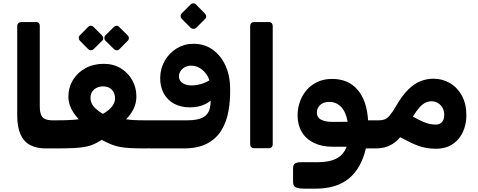

<svg xmlns="http://www.w3.org/2000/svg" viewBox="-20 -882 2860 1149"><path d="M308.1 6.2H253.9Q198.4 6.2 160.2 -14.1Q122 -34.4 102.6 -78.3Q83.1 -122.1 83.1 -191.3V-726.2Q83.1 -737.2 90.4 -743.6Q97.6 -750 109.1 -750H197Q208.1 -750 213.1 -743.5Q218.1 -737 218.1 -727V-246.9Q218.1 -212.7 226.1 -194.3Q234.1 -175.9 251.2 -168.9Q268.2 -161.9 295 -161.9H323.1Q338.1 -161.9 338.1 -146.9V-23.8Q338.1 6.2 308.1 6.2Z M311.1 6.2Q293 6.2 293 -13.1V-139.4Q293 -150.2 299.8 -156.1Q306.5 -161.9 316.8 -161.9Q345.4 -161.9 371.4 -162.6Q397.4 -163.4 418.4 -164.9Q439.5 -166.4 451.4 -168.2Q434.8 -186 420.4 -206.9Q406.1 -227.9 397.9 -252.1Q389.6 -276.4 389.3 -304Q389.3 -358.2 416.1 -402.7Q443 -447.2 490.8 -473.6Q538.5 -500 600.5 -500Q659.4 -500 703.3 -473Q747.2 -446 771.7 -401.7Q796.2 -357.5 796.2 -305.5Q796.2 -266.5 780.6 -232.8Q765 -199.1 734.5 -167.9Q755 -165.2 771.7 -163.9Q788.5 -162.6 812.6 -162.2Q836.6 -161.9 877.5 -161.9Q885.1 -161.9 890.4 -156.9Q895.6 -152 895.6 -143.7V-29.4Q895.6 6.2 858.7 6.2Q800.5 6.2 762.4 4.4Q724.2 2.5 696.8 -2.8Q669.4 -8.1 644.7 -18.3Q620.1 -28.5 588.5 -44.9Q564.4 -29.5 542.7 -19.4Q521.1 -9.4 492.5 -3.8Q463.9 1.9 421.1 4.1Q378.2 6.2 311.1 6.2ZM595.9 -200.4Q632.1 -221.1 650.3 -244.9Q668.5 -268.7 668.5 -293.4Q668.5 -325.2 649 -345.2Q629.5 -365.1 597.1 -365.1Q565.2 -365.1 543.4 -346.7Q521.5 -328.2 521.5 -297Q521.5 -267.2 540.6 -244.6Q559.6 -222 595.9 -200.4ZM539.7 -587.4Q533.9 -581.5 524.4 -581.2Q515 -580.9 507.5 -588.4L457.8 -638.5Q451.9 -645.4 451.3 -654.3Q450.6 -663.2 457.8 -670.7L507.5 -720.9Q515 -728.4 524.1 -728.1Q533.2 -727.7 539.7 -720.9L589.9 -670.7Q597.4 -663.6 597.9 -654Q598.4 -644.4 590.9 -637.5ZM694.2 -587.4Q687.1 -579.9 678 -580.9Q668.9 -581.9 662 -588.4L610.9 -638.5Q604.4 -645 604.4 -654.6Q604.4 -664.2 610.9 -670.7L662 -720.9Q668.9 -727.7 677.3 -728.1Q685.7 -728.4 693.2 -720.9L743.4 -670.7Q750.9 -663.6 751.2 -654.3Q751.5 -645 744 -637.5Z M878.4 6.2Q861.9 6.2 856.4 0.3Q851 -5.6 851.2 -13.7Q851.4 -21.8 851.4 -27.4V-128.4Q851.4 -146.5 856.1 -154.2Q860.9 -161.9 878.4 -161.9H1100.7Q1162.2 -161.9 1194.8 -179.4Q1227.4 -197 1236.6 -237.7Q1245.7 -278.5 1235.9 -348.4L1268.6 -312.7Q1249.2 -279.2 1209.3 -259.4Q1169.4 -239.5 1116 -239.5Q1061.8 -239.5 1021.3 -261.7Q980.9 -284 959.4 -324.1Q938 -364.1 938.6 -417.5Q939.9 -473.6 966.6 -519.6Q993.4 -565.6 1038.3 -592.8Q1083.2 -620 1137.9 -620Q1202.9 -620 1252 -585.4Q1301.1 -550.9 1329.2 -489.7Q1357.2 -428.5 1357.2 -349.7Q1358.5 -279.9 1347 -216Q1335.5 -152.1 1304.9 -102Q1274.2 -51.9 1219.2 -22.8Q1164.1 6.2 1078.5 6.2ZM1126.2 -370.7Q1153.2 -370.7 1182.2 -379Q1211.2 -387.2 1233.4 -401.7Q1225.5 -425.1 1209.7 -444.7Q1193.9 -464.4 1172.2 -476.7Q1150.5 -489 1124.4 -489Q1101.7 -489 1085.2 -479.6Q1068.6 -470.2 1059.8 -455.7Q1051 -441.2 1051 -426.2Q1051 -397.6 1073.6 -384.2Q1096.2 -370.7 1126.2 -370.7ZM1154.1 -715.4Q1147.6 -708.9 1137.6 -709.4Q1127.5 -709.9 1120.6 -716.4L1068 -769Q1060.9 -776.5 1060.9 -785.9Q1060.9 -795.4 1068 -802.5L1120.6 -855.1Q1127.5 -862 1137.1 -862.3Q1146.6 -862.6 1153.1 -855.1L1204.5 -802.5Q1222.7 -784 1206.7 -768Z M1500.1 5Q1490.1 5 1483.6 -1.5Q1477.1 -8 1477.1 -18V-727Q1477.1 -737 1483.6 -743.5Q1490.1 -750 1500.1 -750H1589.1Q1600.1 -750 1606.1 -743.5Q1612.1 -737 1612.1 -727V-18Q1612.1 -8 1606.1 -1.5Q1600.1 5 1589.1 5Z M1799.7 246.9Q1766.6 246.9 1750.2 239.2Q1733.8 231.5 1733.8 206.5V124.5Q1733.8 105.3 1744.6 97Q1755.4 88.8 1780.4 88.8H1881.4Q1951.4 88.8 1994.2 66.2Q2037 43.6 2054.1 -3.9H1971.3Q1905.4 -3.9 1858 -27.1Q1810.6 -50.4 1785.8 -92.6Q1760.9 -134.9 1760.9 -191.4Q1760.9 -233.4 1774.5 -272.4Q1788.1 -311.5 1814.4 -342.4Q1840.6 -373.2 1879.3 -391.5Q1918 -409.7 1967.1 -409.7Q2064 -409.7 2119.7 -345.2Q2175.5 -280.7 2182.7 -161.9H2246.7Q2261.7 -161.9 2261.7 -146.9L2262.4 -23.8Q2262.4 6.2 2232.4 6.2H2169.7Q2140.6 128 2066.4 187.4Q1992.2 246.9 1870.4 246.9ZM1968.9 -152.5 2060.2 -153.1Q2050.3 -212.9 2020.9 -242.6Q1991.6 -272.2 1950.9 -272.2Q1926.1 -272.2 1909.4 -263.1Q1892.7 -253.9 1884.5 -239.4Q1876.2 -225 1876.2 -209.6Q1876.2 -179 1901.8 -165.7Q1927.4 -152.5 1968.9 -152.5Z M2583 8Q2556 7.4 2534.1 3.8Q2512.1 0.1 2489.6 -7.3Q2467.1 -14.8 2439.8 -27.8Q2412.4 -40.8 2374.5 -60.8Q2353.3 -35.3 2329.2 -20.6Q2305.1 -5.9 2280.6 0.2Q2256.1 6.2 2232 6.2Q2217 6.2 2217 -8.8V-131.9Q2217 -161.9 2247 -161.9Q2266.5 -161.9 2281.1 -167.2Q2295.8 -172.6 2311.6 -190.4Q2327.4 -208.2 2348.9 -245.2Q2386.6 -310.7 2423.3 -346.5Q2460 -382.2 2497.5 -396.6Q2535 -411 2573.9 -411Q2627 -411 2671.9 -385.1Q2716.7 -359.1 2743.8 -310.1Q2770.9 -261.1 2770.9 -191Q2770.9 -150.9 2758.9 -114.5Q2746.9 -78.1 2723.2 -49.8Q2699.5 -21.5 2664.4 -6.1Q2629.2 9.2 2583 8ZM2585.4 -136.4Q2608.4 -135.7 2623.2 -149.6Q2638 -163.5 2638.4 -193.7Q2638.8 -218 2628.5 -236.3Q2618.3 -254.6 2600.7 -265.3Q2583.1 -276 2561.6 -276Q2543.5 -276 2526.1 -267.6Q2508.6 -259.1 2490.6 -239.4Q2472.6 -219.7 2450.6 -184.2Q2487.1 -164.5 2510 -154.2Q2532.9 -143.9 2550.2 -140.4Q2567.5 -137 2585.4 -136.4Z"/></svg>

Font: Rubik Light
Style: Italic
Weight: 300
Italic angle: -12°
Designer: Hubert and Fischer
Foundry: Hubert and Fischer
Version: Version 2.300;gftools[0.9.30]